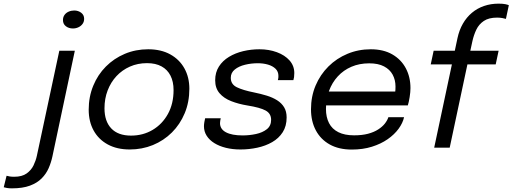

<svg xmlns="http://www.w3.org/2000/svg" viewBox="-178 -809 2808 1052"><path d="M-113 223Q-128.5 223 -139.8 221Q-151 219 -157.5 217L-142 154Q-135 156 -125 157.8Q-115 159.5 -100 159.5Q-57.5 159.5 -32.2 141.5Q-7 123.5 5.8 97Q18.5 70.5 24 44.5L147 -531H232L109 49Q102 81.5 88.5 112.5Q75 143.5 50.2 168.5Q25.5 193.5 -14 208.2Q-53.5 223 -113 223ZM221.5 -653Q199 -653 183 -665.2Q167 -677.5 167 -699Q167 -715.5 175.5 -727.2Q184 -739 198.2 -745.2Q212.5 -751.5 228.5 -751.5Q250.5 -751.5 266.8 -739.2Q283 -727 283 -706Q283 -689.5 274.2 -677.8Q265.5 -666 251.5 -659.5Q237.5 -653 221.5 -653Z M533 10Q463 10 412.5 -17.5Q362 -45 335 -94Q308 -143 308 -208Q308 -278.5 332.8 -339Q357.5 -399.5 402 -444.2Q446.5 -489 505.8 -514Q565 -539 634 -539Q704.5 -539 755 -511Q805.5 -483 832.5 -434.2Q859.5 -385.5 859.5 -323Q859.5 -249.5 834 -188.5Q808.5 -127.5 763.8 -83Q719 -38.5 659.8 -14.2Q600.5 10 533 10ZM540 -66Q605.5 -66 658.2 -97.2Q711 -128.5 742 -184.5Q773 -240.5 773 -315.5Q773 -361.5 756.2 -394.5Q739.5 -427.5 707.2 -445.2Q675 -463 627.5 -463Q576.5 -463 534 -444.2Q491.5 -425.5 460.2 -392Q429 -358.5 411.8 -313.5Q394.5 -268.5 394.5 -215.5Q394.5 -144.5 431.8 -105.2Q469 -66 540 -66Z M1139.5 10Q1096.5 10 1060 1Q1023.5 -8 996.5 -24.8Q969.5 -41.5 954.5 -65Q939.5 -88.5 939.5 -117.5Q939.5 -127.5 941.8 -140.8Q944 -154 946 -161H1031.5Q1030 -156.5 1028.8 -148Q1027.5 -139.5 1027.5 -134.5Q1027.5 -101.5 1060 -84.2Q1092.5 -67 1151.5 -67Q1189 -67 1224.8 -74.8Q1260.5 -82.5 1284 -101Q1307.5 -119.5 1307.5 -152.5Q1307.5 -187 1277.2 -203.5Q1247 -220 1178 -231Q1129 -239 1088.8 -254.8Q1048.5 -270.5 1024.8 -298.2Q1001 -326 1001 -369Q1001 -412.5 1021.5 -444.5Q1042 -476.5 1076.8 -497.5Q1111.5 -518.5 1154.8 -528.8Q1198 -539 1243.5 -539Q1295.5 -539 1339 -523Q1382.5 -507 1408.5 -477.8Q1434.5 -448.5 1434.5 -409Q1434.5 -395 1433.2 -386.5Q1432 -378 1429.5 -370H1344.5Q1346.5 -377 1347 -381.8Q1347.5 -386.5 1347.5 -393Q1347.5 -417 1331.8 -432.2Q1316 -447.5 1290.5 -455Q1265 -462.5 1234.5 -462.5Q1198.5 -462.5 1164.5 -454.2Q1130.5 -446 1108.5 -428.2Q1086.5 -410.5 1086.5 -382.5Q1086.5 -347 1120 -330.8Q1153.5 -314.5 1214 -302.5Q1251 -295 1283.5 -285Q1316 -275 1340.5 -259.5Q1365 -244 1378.8 -221.2Q1392.5 -198.5 1392.5 -165.5Q1392.5 -118 1371 -84.5Q1349.5 -51 1313.2 -30.2Q1277 -9.5 1232 0.2Q1187 10 1139.5 10Z M1571 -231.5 1587 -307.5H1997.5L1982.5 -282.5Q1985.5 -293 1987.2 -304Q1989 -315 1989 -335Q1989 -371 1973.5 -399.8Q1958 -428.5 1926.2 -445.2Q1894.5 -462 1845 -462Q1791 -462 1747.5 -443.2Q1704 -424.5 1672.8 -390.5Q1641.5 -356.5 1624.8 -311Q1608 -265.5 1608 -212Q1608 -167 1624.8 -134.5Q1641.5 -102 1675.8 -84.8Q1710 -67.5 1762 -67.5Q1806 -67.5 1838.8 -76.2Q1871.5 -85 1894.2 -99.8Q1917 -114.5 1930.8 -132Q1944.5 -149.5 1950 -167H2036Q2029 -135 2006 -103.5Q1983 -72 1946 -46.2Q1909 -20.5 1859.5 -5Q1810 10.5 1749.5 10.5Q1679 10.5 1629 -17.2Q1579 -45 1552.5 -94.8Q1526 -144.5 1526 -210.5Q1526 -280.5 1551.2 -340.2Q1576.5 -400 1621.5 -444.8Q1666.5 -489.5 1726 -514.2Q1785.5 -539 1853.5 -539Q1923 -539 1971.5 -511Q2020 -483 2045.5 -435Q2071 -387 2071 -326.5Q2071 -305 2066.5 -276.8Q2062 -248.5 2056.5 -231.5Z M2201 0 2298 -456H2182L2198 -531H2314L2328.5 -599.5Q2338 -644 2358.2 -679.2Q2378.5 -714.5 2407.8 -739Q2437 -763.5 2474 -776.2Q2511 -789 2553.5 -789Q2578 -789 2591.5 -786Q2605 -783 2610 -780.5L2594 -705.5Q2588.5 -707.5 2575 -710Q2561.5 -712.5 2545.5 -712.5Q2500 -712.5 2473 -694.2Q2446 -676 2432 -646.8Q2418 -617.5 2410.5 -584L2399 -531H2554L2538 -456H2383L2286 0Z"/></svg>

Font: Epilogue
Style: Italic
Weight: 400
Italic angle: -12°
Designer: Tyler Finck
Foundry: Etcetera Type Co
Version: Version 2.112